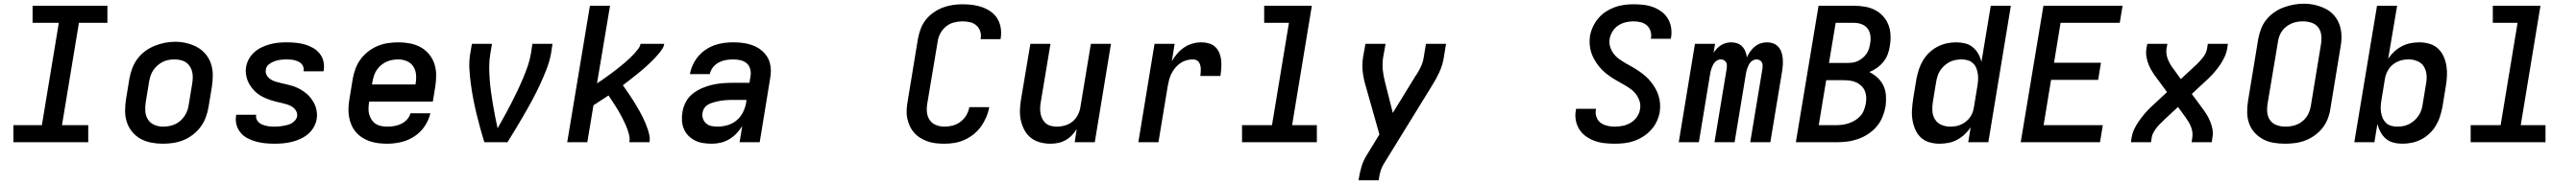

<svg xmlns="http://www.w3.org/2000/svg" viewBox="-20 -766 13840 991"><path d="M52 0V-92H205L296 -643H155V-735H557V-643H404L313 -92H454V0Z M854 8Q823 8 792 2Q761 -4 735 -18.5Q709 -33 690 -56Q671 -79 661.5 -108Q652 -137 652 -168.5Q652 -200 657 -232L675 -342Q680 -370 690 -397Q700 -424 717.5 -448Q735 -472 759 -490Q783 -508 810.5 -519Q838 -530 865.5 -535.5Q893 -541 921 -541Q953 -541 983.5 -533.5Q1014 -526 1040 -511.5Q1066 -497 1085 -474Q1104 -451 1113.5 -422Q1123 -393 1123 -361.5Q1123 -330 1118 -298L1100 -188Q1095 -160 1085 -133Q1075 -106 1057.5 -82.5Q1040 -59 1016 -40.5Q992 -22 965 -11Q938 0 910 4Q882 8 854 8ZM856 -84Q873 -84 889 -87Q905 -90 920.5 -97Q936 -104 949 -115.5Q962 -127 971.5 -141.5Q981 -156 986.5 -171.5Q992 -187 994 -203L1012 -313Q1015 -330 1015.5 -346.5Q1016 -363 1012.5 -378.5Q1009 -394 1000.5 -407.5Q992 -421 979 -430Q966 -439 950 -442.5Q934 -446 917 -446Q901 -446 885 -443Q869 -440 854 -432.5Q839 -425 826 -413.5Q813 -402 803.5 -388Q794 -374 789 -358.5Q784 -343 781 -327L763 -217Q759 -192 760.5 -167.5Q762 -143 774.5 -123Q787 -103 809 -93.5Q831 -84 856 -84Z M1455 8Q1429 8 1404 5.5Q1379 3 1355.5 -3.5Q1332 -10 1310.5 -21Q1289 -32 1273.5 -50Q1258 -68 1251 -92Q1244 -116 1248 -141Q1248 -143 1248.5 -144.5Q1249 -146 1249 -148H1356Q1356 -148 1356 -147Q1356 -146 1356 -145Q1354 -134 1358.5 -123.5Q1363 -113 1371 -106Q1379 -99 1389 -95Q1399 -91 1409.5 -88.5Q1420 -86 1431.5 -85Q1443 -84 1455 -84Q1466 -84 1477.5 -85Q1489 -86 1500.5 -88Q1512 -90 1524 -93Q1536 -96 1546.5 -102Q1557 -108 1565.5 -118Q1574 -128 1576 -139Q1578 -156 1570.5 -169Q1563 -182 1550 -190.5Q1537 -199 1522.5 -203.5Q1508 -208 1493 -211.5Q1478 -215 1463 -218.5Q1448 -222 1433 -227Q1418 -232 1404.5 -238Q1391 -244 1378 -252Q1365 -260 1354 -270Q1343 -280 1334 -291.5Q1325 -303 1317.5 -316.5Q1310 -330 1306 -344.5Q1302 -359 1300.5 -374.5Q1299 -390 1302 -406Q1306 -429 1318 -450Q1330 -471 1348 -486.5Q1366 -502 1387.5 -512Q1409 -522 1431.5 -528Q1454 -534 1476 -536Q1498 -538 1520 -538Q1545 -538 1570 -535.5Q1595 -533 1617.5 -526.5Q1640 -520 1660.5 -508.5Q1681 -497 1696 -479Q1711 -461 1717 -437.5Q1723 -414 1719 -389Q1719 -387 1718.5 -385.5Q1718 -384 1718 -382H1611Q1611 -382 1611 -383Q1611 -384 1611 -385Q1613 -395 1609.5 -405.5Q1606 -416 1599 -423Q1592 -430 1582.5 -434.5Q1573 -439 1563 -441.5Q1553 -444 1542 -445Q1531 -446 1520 -446Q1504 -446 1487.5 -444Q1471 -442 1455 -436.5Q1439 -431 1424.5 -419.5Q1410 -408 1408 -391Q1405 -375 1412.5 -361.5Q1420 -348 1432.5 -339.5Q1445 -331 1460 -326.5Q1475 -322 1490 -318.5Q1505 -315 1520 -311.5Q1535 -308 1550 -303.5Q1565 -299 1578.5 -292.5Q1592 -286 1604.5 -278Q1617 -270 1628.5 -260Q1640 -250 1649 -238.5Q1658 -227 1665.5 -213.5Q1673 -200 1677 -186Q1681 -172 1682.5 -156Q1684 -140 1681 -124Q1677 -101 1664.5 -79.5Q1652 -58 1633 -42.5Q1614 -27 1591.5 -17Q1569 -7 1546 -1.5Q1523 4 1500 6Q1477 8 1455 8Z M2060 8Q2035 8 2011.5 5Q1988 2 1966 -5.5Q1944 -13 1925 -25.5Q1906 -38 1891.5 -55Q1877 -72 1868 -93Q1859 -114 1855 -137Q1851 -160 1852 -184Q1853 -208 1857 -232L1875 -342Q1880 -370 1890 -397Q1900 -424 1917.5 -447.5Q1935 -471 1959 -489.5Q1983 -508 2010 -519Q2037 -530 2065 -534Q2093 -538 2121 -538Q2152 -538 2183 -532Q2214 -526 2240 -511.5Q2266 -497 2285 -474Q2304 -451 2313.5 -422Q2323 -393 2323 -361.5Q2323 -330 2318 -298L2305 -219H1963V-217Q1960 -200 1959.5 -183Q1959 -166 1963 -151Q1967 -136 1975.5 -122.5Q1984 -109 1997 -100Q2010 -91 2026.5 -87.5Q2043 -84 2060 -84Q2078 -84 2097 -87Q2116 -90 2134 -98.5Q2152 -107 2166 -122Q2180 -137 2185 -156H2292Q2283 -118 2260.5 -85Q2238 -52 2204.5 -30.5Q2171 -9 2133.5 -0.5Q2096 8 2060 8ZM1978 -311H2212V-313Q2217 -338 2215 -363Q2213 -388 2200.5 -407.5Q2188 -427 2166 -436.5Q2144 -446 2119 -446Q2103 -446 2086.5 -443Q2070 -440 2055 -433Q2040 -426 2026.5 -414.5Q2013 -403 2003.5 -388.5Q1994 -374 1989 -358.5Q1984 -343 1981 -327Z M2582 0Q2570 -38 2559.5 -76.5Q2549 -115 2539.5 -154Q2530 -193 2522.5 -232.5Q2515 -272 2509.5 -312.5Q2504 -353 2501.5 -394Q2499 -435 2506 -477L2515 -530H2623L2614 -477Q2608 -442 2608 -407.5Q2608 -373 2610.5 -339.5Q2613 -306 2617.5 -272.5Q2622 -239 2627.5 -206Q2633 -173 2639.5 -140Q2646 -107 2653 -75Q2671 -107 2689 -139.5Q2707 -172 2724 -205Q2741 -238 2757 -271.5Q2773 -305 2787.5 -339Q2802 -373 2814 -407.5Q2826 -442 2832 -477L2840 -530H2948L2940 -477Q2932 -435 2916 -393.5Q2900 -352 2881.5 -312Q2863 -272 2842 -232.5Q2821 -193 2798.5 -154Q2776 -115 2753 -76.5Q2730 -38 2706 0Z M3027 0 3149 -735H3257L3187 -317Q3201 -326 3214 -335Q3227 -344 3240 -353.5Q3253 -363 3266 -372.5Q3279 -382 3291.5 -392Q3304 -402 3316.5 -412Q3329 -422 3341 -432.5Q3353 -443 3364.5 -454Q3376 -465 3387 -477Q3398 -489 3408 -502Q3418 -515 3421 -530H3548Q3546 -515 3537 -501.5Q3528 -488 3518 -476Q3508 -464 3496.5 -452Q3485 -440 3473.5 -429Q3462 -418 3450.5 -407.5Q3439 -397 3426.5 -386.5Q3414 -376 3401.5 -366Q3389 -356 3376.5 -346Q3364 -336 3351.5 -326.5Q3339 -317 3326 -307Q3336 -293 3345.5 -279Q3355 -265 3364.5 -251Q3374 -237 3383 -222.5Q3392 -208 3400.5 -193.5Q3409 -179 3417.5 -164Q3426 -149 3433.5 -133.5Q3441 -118 3447.5 -102Q3454 -86 3459.5 -70Q3465 -54 3468.5 -36Q3472 -18 3469 0H3361Q3364 -18 3360 -36Q3356 -54 3350 -70.5Q3344 -87 3336.5 -103Q3329 -119 3321 -134.5Q3313 -150 3304.5 -165Q3296 -180 3286.5 -194.5Q3277 -209 3267.5 -223.5Q3258 -238 3249 -252Q3229 -239 3208.5 -225.5Q3188 -212 3168 -199L3135 0Z M3804 8Q3781 8 3757.5 4.5Q3734 1 3714 -9Q3694 -19 3678.5 -34.5Q3663 -50 3654 -71Q3645 -92 3643.5 -115.5Q3642 -139 3646 -162Q3650 -190 3664 -216.5Q3678 -243 3701.5 -261.5Q3725 -280 3752 -291.5Q3779 -303 3807 -309.5Q3835 -316 3863 -318Q3891 -320 3918 -320H4006L4012 -358Q4015 -377 4009.5 -396Q4004 -415 3989.5 -426.5Q3975 -438 3956 -442Q3937 -446 3917 -446Q3898 -446 3878.5 -442.5Q3859 -439 3841 -429.5Q3823 -420 3810 -403.5Q3797 -387 3793 -367H3686Q3691 -393 3702 -417Q3713 -441 3730 -461.5Q3747 -482 3769.5 -497.5Q3792 -513 3817 -522Q3842 -531 3867 -534.5Q3892 -538 3917 -538Q3939 -538 3960 -536Q3981 -534 4001 -529Q4021 -524 4039.5 -515Q4058 -506 4073 -493Q4088 -480 4099 -463.5Q4110 -447 4115.5 -427Q4121 -407 4121 -385.5Q4121 -364 4117 -343L4061 0H3953L3967 -87Q3954 -66 3936.5 -47.5Q3919 -29 3897 -16Q3875 -3 3851.5 2.5Q3828 8 3804 8Q3804 8 3804 8Q3804 8 3804 8ZM3834 -84Q3860 -84 3887 -91.5Q3914 -99 3936 -117Q3958 -135 3970.5 -160Q3983 -185 3988 -212L3990 -228H3918Q3907 -228 3895 -227.5Q3883 -227 3871.5 -226Q3860 -225 3848.5 -223Q3837 -221 3825 -218Q3813 -215 3801.5 -211Q3790 -207 3779.5 -200Q3769 -193 3762.5 -182.5Q3756 -172 3754 -160Q3751 -143 3756 -127.5Q3761 -112 3773 -101.5Q3785 -91 3801 -87.5Q3817 -84 3834 -84Z M5054 8Q5030 8 5007 5.5Q4984 3 4963 -4.5Q4942 -12 4923.5 -23.5Q4905 -35 4890.5 -51.5Q4876 -68 4867 -88Q4858 -108 4853.5 -130Q4849 -152 4850.5 -175.5Q4852 -199 4856 -222L4911 -557Q4916 -584 4925.5 -610Q4935 -636 4952.5 -658.5Q4970 -681 4994 -698Q5018 -715 5044 -725Q5070 -735 5097 -739Q5124 -743 5150 -743Q5178 -743 5205 -739.5Q5232 -736 5257 -727Q5282 -718 5303 -703Q5324 -688 5337.5 -666Q5351 -644 5355.5 -617Q5360 -590 5356 -563Q5356 -561 5355.5 -559Q5355 -557 5354 -555H5248Q5248 -556 5248 -557Q5248 -558 5248 -559Q5252 -579 5245.5 -598Q5239 -617 5224.5 -629.5Q5210 -642 5190.5 -646.5Q5171 -651 5150 -651Q5128 -651 5104.5 -645Q5081 -639 5062 -623.5Q5043 -608 5031.5 -586.5Q5020 -565 5017 -542L4961 -207Q4957 -184 4959.5 -160.5Q4962 -137 4974.5 -119Q4987 -101 5008.5 -92.5Q5030 -84 5054 -84Q5076 -84 5098.5 -90Q5121 -96 5140 -110.5Q5159 -125 5171 -145.5Q5183 -166 5187 -189H5294Q5289 -161 5278 -135Q5267 -109 5250.5 -85.5Q5234 -62 5211 -43.5Q5188 -25 5161.5 -13Q5135 -1 5108 3.5Q5081 8 5054 8Z M5623 8Q5594 8 5566.5 0.5Q5539 -7 5517.5 -24Q5496 -41 5483 -65.5Q5470 -90 5464 -117Q5458 -144 5459 -173.5Q5460 -203 5465 -232L5515 -530H5623L5571 -217Q5568 -201 5567.5 -184.5Q5567 -168 5570 -153Q5573 -138 5580 -124.5Q5587 -111 5598.5 -101.5Q5610 -92 5625.5 -88Q5641 -84 5657 -84Q5679 -84 5701.5 -90.5Q5724 -97 5742 -112Q5760 -127 5770.5 -148Q5781 -169 5784 -191L5840 -530H5948L5861 0H5753L5764 -71Q5753 -53 5737.5 -37Q5722 -21 5703 -10.5Q5684 0 5663.5 4Q5643 8 5623 8Z M6095 0 6182 -530H6290L6275 -436Q6287 -458 6304 -477.5Q6321 -497 6342 -511Q6363 -525 6386.5 -531.5Q6410 -538 6434 -538Q6455 -538 6475 -532Q6495 -526 6509 -512.5Q6523 -499 6530.5 -480Q6538 -461 6540 -441Q6542 -421 6540.5 -399.5Q6539 -378 6536 -357H6428Q6429 -367 6430 -377Q6431 -387 6430.5 -396.5Q6430 -406 6427.5 -415Q6425 -424 6420 -431.5Q6415 -439 6406 -442.5Q6397 -446 6387 -446Q6370 -446 6352.5 -441Q6335 -436 6320 -425.5Q6305 -415 6293 -400.5Q6281 -386 6273 -370Q6265 -354 6260.5 -337Q6256 -320 6253 -303L6203 0Z M6652 0V-92H6813L6904 -643H6771V-735H7027L6921 -92H7054V0Z M7278 205 7279 198Q7284 165 7293.5 132.5Q7303 100 7321 71L7390 -42L7316 -304Q7305 -340 7300.5 -378.5Q7296 -417 7302 -457L7315 -530H7423L7410 -457Q7405 -423 7408 -391Q7411 -359 7419 -328L7462 -158L7581 -352Q7582 -354 7583 -355.5Q7584 -357 7585 -359H7586Q7601 -382 7612.5 -406.5Q7624 -431 7628 -457L7640 -530H7748L7736 -457Q7730 -417 7712.5 -378.5Q7695 -340 7672 -304L7412 119Q7401 137 7395.5 157.5Q7390 178 7387 198L7386 205Z M8655 8Q8627 8 8599.5 5Q8572 2 8547 -7Q8522 -16 8500.5 -31Q8479 -46 8465 -67.5Q8451 -89 8445.5 -116Q8440 -143 8445 -171Q8445 -173 8445.5 -175.5Q8446 -178 8447 -180H8554Q8553 -179 8553 -178Q8553 -177 8553 -175Q8550 -162 8552.5 -148.5Q8555 -135 8561.5 -123.5Q8568 -112 8578.5 -104.5Q8589 -97 8601.5 -92.5Q8614 -88 8627.5 -86Q8641 -84 8655 -84Q8676 -84 8698 -88.5Q8720 -93 8740 -105Q8760 -117 8773.5 -136.5Q8787 -156 8790 -178Q8794 -200 8787.5 -221Q8781 -242 8768 -259Q8755 -276 8738 -288Q8721 -300 8702.5 -310.5Q8684 -321 8665.5 -331.5Q8647 -342 8629.5 -354Q8612 -366 8596.5 -380Q8581 -394 8568 -410.5Q8555 -427 8544.5 -445.5Q8534 -464 8527.5 -484.5Q8521 -505 8519.5 -527.5Q8518 -550 8521 -572Q8526 -598 8537 -622Q8548 -646 8565.5 -667Q8583 -688 8606 -703Q8629 -718 8653.5 -727Q8678 -736 8703.5 -739.5Q8729 -743 8754 -743Q8782 -743 8808.5 -740Q8835 -737 8859.5 -728Q8884 -719 8904.5 -704Q8925 -689 8938.5 -667.5Q8952 -646 8956.5 -619.5Q8961 -593 8957 -566Q8956 -564 8955.5 -561.5Q8955 -559 8955 -557H8848Q8848 -558 8848.5 -559Q8849 -560 8849 -562Q8852 -581 8846 -599.5Q8840 -618 8826 -630Q8812 -642 8793 -646.5Q8774 -651 8754 -651Q8734 -651 8713 -646Q8692 -641 8673.5 -629Q8655 -617 8643 -598Q8631 -579 8627 -558Q8623 -535 8629.5 -514Q8636 -493 8648.5 -476.5Q8661 -460 8678.5 -447.5Q8696 -435 8714.5 -424.5Q8733 -414 8751.5 -403.5Q8770 -393 8787 -381Q8804 -369 8820 -355Q8836 -341 8849 -324.5Q8862 -308 8872.5 -289.5Q8883 -271 8889.5 -250.5Q8896 -230 8897.5 -208Q8899 -186 8896 -163Q8891 -136 8879.5 -111.5Q8868 -87 8849.5 -66.5Q8831 -46 8807.5 -31Q8784 -16 8758.5 -7Q8733 2 8706.5 5Q8680 8 8655 8Z M8998 0 9085 -530H9193L9185 -482Q9193 -494 9203.5 -505Q9214 -516 9226.5 -523.5Q9239 -531 9253 -534.5Q9267 -538 9280 -538Q9297 -538 9312.5 -532.5Q9328 -527 9339 -515.5Q9350 -504 9356 -488.5Q9362 -473 9364 -457Q9371 -473 9381.5 -488Q9392 -503 9406.5 -515Q9421 -527 9438 -532.5Q9455 -538 9472 -538Q9472 -538 9472 -538Q9472 -538 9472 -538Q9490 -538 9506 -532Q9522 -526 9533 -513.5Q9544 -501 9549.5 -485Q9555 -469 9556.5 -452Q9558 -435 9557 -417Q9556 -399 9553 -381L9490 0H9382L9448 -399Q9449 -408 9448.5 -416.5Q9448 -425 9443.5 -432Q9439 -439 9431.5 -442.5Q9424 -446 9415 -446Q9406 -446 9397.5 -441.5Q9389 -437 9383 -430Q9377 -423 9373 -414.5Q9369 -406 9366 -397.5Q9363 -389 9361 -380.5Q9359 -372 9358 -364L9298 0H9190L9256 -399Q9257 -408 9256.5 -416.5Q9256 -425 9251.5 -432Q9247 -439 9239.5 -442.5Q9232 -446 9223 -446Q9214 -446 9205.5 -441.5Q9197 -437 9191 -430Q9185 -423 9181 -414.5Q9177 -406 9174 -397.5Q9171 -389 9169 -380.5Q9167 -372 9166 -364L9106 0Z M9627 0 9749 -735H9940Q9969 -735 9998 -730Q10027 -725 10051.5 -712.5Q10076 -700 10095 -679.5Q10114 -659 10124 -633Q10134 -607 10135.5 -577.5Q10137 -548 10132 -519Q10129 -497 10121 -475Q10113 -453 10098 -434Q10083 -415 10063.5 -401Q10044 -387 10022 -378Q10046 -366 10066 -347.5Q10086 -329 10097.5 -304.5Q10109 -280 10111 -251Q10113 -222 10109 -193Q10104 -165 10092.5 -136.5Q10081 -108 10061 -84.5Q10041 -61 10015 -44Q9989 -27 9960 -17Q9931 -7 9902.5 -3.5Q9874 0 9845 0ZM9904 -427Q9918 -427 9932.5 -429Q9947 -431 9960.5 -437.5Q9974 -444 9986 -454Q9998 -464 10006.5 -476.5Q10015 -489 10019.5 -503Q10024 -517 10026 -531Q10030 -552 10027.5 -573.5Q10025 -595 10013 -611.5Q10001 -628 9981 -635.5Q9961 -643 9940 -643H9841L9805 -427ZM9750 -92H9845Q9862 -92 9879.5 -94.5Q9897 -97 9914 -103Q9931 -109 9947 -119Q9963 -129 9975 -143Q9987 -157 9993.5 -174.5Q10000 -192 10003 -209Q10006 -226 10005 -243.5Q10004 -261 9997.5 -276.5Q9991 -292 9979 -303.5Q9967 -315 9952 -322Q9937 -329 9919.5 -331.5Q9902 -334 9885 -334H9790Z M10398 8Q10370 8 10343.5 0Q10317 -8 10298 -26Q10279 -44 10268.5 -68.5Q10258 -93 10253.5 -120Q10249 -147 10251 -175.5Q10253 -204 10257 -232L10275 -342Q10280 -367 10288 -392Q10296 -417 10310 -440.5Q10324 -464 10344 -483Q10364 -502 10388 -514.5Q10412 -527 10437.5 -532.5Q10463 -538 10489 -538Q10514 -538 10537.5 -532Q10561 -526 10578.5 -511Q10596 -496 10607.5 -475.5Q10619 -455 10624 -432L10674 -735H10782L10661 0H10553L10566 -80Q10552 -59 10533 -41.5Q10514 -24 10492 -12.5Q10470 -1 10446 3.5Q10422 8 10398 8ZM10456 -84Q10471 -84 10486 -86.5Q10501 -89 10515 -95.5Q10529 -102 10541.5 -112Q10554 -122 10563 -135Q10572 -148 10577 -162Q10582 -176 10584 -191L10602 -301Q10605 -318 10606 -335Q10607 -352 10604.5 -368.5Q10602 -385 10596 -400Q10590 -415 10578 -426Q10566 -437 10550 -441.5Q10534 -446 10517 -446Q10501 -446 10485 -443Q10469 -440 10454 -432.5Q10439 -425 10426 -413.5Q10413 -402 10403.5 -388Q10394 -374 10389 -358.5Q10384 -343 10381 -327L10363 -217Q10359 -192 10360.5 -167.5Q10362 -143 10374.5 -123Q10387 -103 10409 -93.5Q10431 -84 10456 -84Z M10835 0 10957 -735H11382L11367 -643H11049L11014 -428H11266L11251 -336H10998L10958 -92H11276L11261 0Z M11427 0 11431 -27Q11435 -50 11445.5 -72Q11456 -94 11470.5 -114.5Q11485 -135 11501 -154Q11517 -173 11535 -190L11621 -270L11565 -346Q11552 -363 11541 -381Q11530 -399 11522 -418.5Q11514 -438 11510.5 -459.5Q11507 -481 11510 -504L11515 -530H11623L11618 -504Q11616 -489 11618 -475Q11620 -461 11625 -448Q11630 -435 11636.5 -423.5Q11643 -412 11651 -401L11695 -340L11767 -407Q11768 -408 11769 -409Q11770 -410 11771 -411L11772 -412Q11772 -412 11772 -412Q11772 -412 11772 -412Q11773 -413 11774 -414Q11775 -415 11777 -416Q11777 -416 11777 -416Q11777 -416 11777 -416Q11777 -416 11777 -416Q11777 -416 11777 -416Q11787 -426 11796 -435.5Q11805 -445 11813.5 -456Q11822 -467 11828 -479Q11834 -491 11836 -504L11840 -530H11948L11944 -504Q11940 -480 11929.5 -458Q11919 -436 11905 -415.5Q11891 -395 11874.5 -376Q11858 -357 11840 -340L11754 -260L11810 -184Q11823 -167 11834 -149Q11845 -131 11853 -111.5Q11861 -92 11865 -70.5Q11869 -49 11865 -27L11861 0H11753L11757 -27Q11759 -41 11757 -55Q11755 -69 11750 -82Q11745 -95 11738.5 -106.5Q11732 -118 11724 -129L11680 -190L11608 -123Q11607 -122 11606 -121Q11605 -120 11604 -119V-118Q11604 -118 11603.5 -118Q11603 -118 11603 -118Q11602 -117 11601 -116Q11600 -115 11599 -114Q11599 -114 11599 -114Q11599 -114 11599 -114Q11599 -114 11599 -114Q11599 -114 11599 -114Q11588 -104 11579 -94.5Q11570 -85 11562 -74Q11554 -63 11547.5 -51Q11541 -39 11539 -27L11535 0Z M12255 8Q12224 8 12193.5 3Q12163 -2 12137 -16Q12111 -30 12091.5 -51.5Q12072 -73 12062 -101Q12052 -129 12051.5 -160Q12051 -191 12056 -222L12111 -557Q12116 -584 12126 -610.5Q12136 -637 12154 -659.5Q12172 -682 12196 -699Q12220 -716 12247 -726Q12274 -736 12301 -741Q12328 -746 12355 -746Q12387 -746 12416.5 -739Q12446 -732 12472 -719Q12498 -706 12517.5 -684Q12537 -662 12547 -634Q12557 -606 12558 -575Q12559 -544 12553 -513L12498 -178Q12494 -151 12483.5 -124.5Q12473 -98 12455 -75.5Q12437 -53 12413 -36Q12389 -19 12362.5 -9Q12336 1 12308.5 4.5Q12281 8 12255 8ZM12256 -84Q12272 -84 12287.5 -86.5Q12303 -89 12318 -95Q12333 -101 12346 -111Q12359 -121 12369 -134.5Q12379 -148 12384.5 -163Q12390 -178 12393 -193L12448 -528Q12452 -552 12449.5 -576Q12447 -600 12433.5 -618Q12420 -636 12397.5 -643.5Q12375 -651 12351 -651Q12336 -651 12320.5 -648.5Q12305 -646 12290 -639.5Q12275 -633 12262 -623Q12249 -613 12239.5 -600Q12230 -587 12224.5 -572Q12219 -557 12217 -542L12161 -207Q12157 -183 12159.5 -159.5Q12162 -136 12175 -118Q12188 -100 12210 -92Q12232 -84 12256 -84Z M12886 8Q12861 8 12837.5 2Q12814 -4 12796.5 -19Q12779 -34 12768 -54.5Q12757 -75 12751 -98L12735 0H12627L12749 -735H12857L12809 -450Q12823 -471 12842 -488.5Q12861 -506 12883.5 -517.5Q12906 -529 12929.5 -533.5Q12953 -538 12977 -538Q13005 -538 13031.5 -530Q13058 -522 13077 -504Q13096 -486 13107 -461.5Q13118 -437 13122 -410Q13126 -383 13124.5 -354.5Q13123 -326 13118 -298L13100 -188Q13095 -163 13087 -138Q13079 -113 13065 -89.5Q13051 -66 13031 -47Q13011 -28 12987 -15.5Q12963 -3 12937.5 2.5Q12912 8 12886 8ZM12858 -84Q12874 -84 12890 -87Q12906 -90 12921 -97.5Q12936 -105 12949 -116.5Q12962 -128 12971.5 -142Q12981 -156 12986.5 -171.5Q12992 -187 12994 -203L13012 -313Q13017 -338 13015 -362.5Q13013 -387 13001 -407Q12989 -427 12966.5 -436.5Q12944 -446 12919 -446Q12904 -446 12889.5 -443.5Q12875 -441 12860.5 -434.5Q12846 -428 12833.5 -418Q12821 -408 12812.5 -395Q12804 -382 12798.5 -368Q12793 -354 12791 -339L12773 -229Q12770 -212 12769 -195Q12768 -178 12770.5 -161.5Q12773 -145 12779.5 -130Q12786 -115 12797.5 -104Q12809 -93 12825 -88.5Q12841 -84 12858 -84Z M13252 0V-92H13413L13504 -643H13371V-735H13627L13521 -92H13654V0Z"/></svg>

Font: Iosevka Curly SmBdExObl
Style: Regular
Weight: 600
Width: 7
Italic angle: -9°
Monospace: yes
Designer: Belleve Invis
Foundry: Belleve Invis
Version: Version 11.1.0; ttfautohint (v1.8.3)